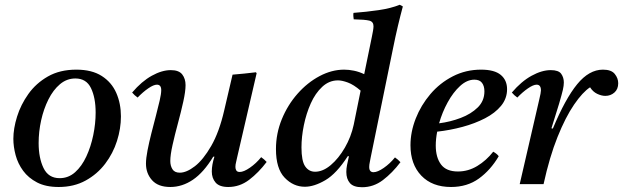

<svg xmlns="http://www.w3.org/2000/svg" viewBox="-20 -772 2612 805"><path d="M487 -284Q487 -233 470.5 -181Q454 -129 421 -85.5Q388 -42 339 -15Q290 12 226 12Q172 12 135.5 -7Q99 -26 77 -56Q55 -86 45.5 -121.5Q36 -157 36 -190Q36 -233 51.5 -283Q67 -333 99 -378Q131 -423 181 -451.5Q231 -480 300 -480Q365 -480 406.5 -453.5Q448 -427 467.5 -382.5Q487 -338 487 -284ZM381 -300Q381 -362 361.5 -402.5Q342 -443 296 -443Q260 -443 231.5 -419Q203 -395 183 -355Q163 -315 152.5 -267.5Q142 -220 142 -172Q142 -110 162.5 -67.5Q183 -25 230 -25Q267 -25 295 -50Q323 -75 342 -116Q361 -157 371 -205.5Q381 -254 381 -300Z M920 -309 955 -459Q979 -461 1004 -463.5Q1029 -466 1053 -469L1056 -465L974 -111Q973 -104 970 -93Q967 -82 967 -72Q967 -63 971 -57Q975 -51 985 -51Q1002 -51 1028 -69Q1054 -87 1075 -113Q1088 -104 1098 -93Q1064 -48 1024.5 -18Q985 12 937 12Q900 12 884 -6.5Q868 -25 868 -53Q868 -81 879 -115H874Q834 -49 789 -18.5Q744 12 694 12Q643 12 617.5 -16.5Q592 -45 592 -86Q592 -108 598.5 -141.5Q605 -175 614.5 -212.5Q624 -250 633.5 -286Q643 -322 649.5 -350.5Q656 -379 656 -394Q656 -417 638 -417Q624 -417 601.5 -401.5Q579 -386 557 -363Q550 -368 544.5 -373Q539 -378 534 -384Q574 -431 616.5 -454.5Q659 -478 696 -478Q730 -478 744 -460Q758 -442 758 -415Q758 -389 748.5 -346Q739 -303 726 -255Q713 -207 703.5 -164.5Q694 -122 694 -97Q694 -77 703 -62.5Q712 -48 734 -48Q762 -48 797 -75Q832 -102 865.5 -160Q899 -218 920 -309Z M1443 -117H1438Q1391 -44 1344 -16.5Q1297 11 1258 11Q1210 11 1173.5 -27Q1137 -65 1137 -147Q1137 -212 1161.5 -272Q1186 -332 1227.5 -379Q1269 -426 1320 -453Q1371 -480 1423 -480Q1443 -480 1464.5 -475.5Q1486 -471 1507 -461L1539 -617Q1542 -631 1544 -643Q1546 -655 1546 -662Q1546 -681 1528.5 -685.5Q1511 -690 1463 -691Q1462 -698 1461.5 -704.5Q1461 -711 1462 -718Q1516 -722 1567.5 -729.5Q1619 -737 1656 -752L1669 -745Q1659 -708 1648.5 -664Q1638 -620 1627 -565L1534 -111Q1533 -104 1530.5 -92.5Q1528 -81 1528 -72Q1528 -50 1546 -50Q1563 -50 1589 -68Q1615 -86 1636 -112Q1649 -103 1659 -92Q1625 -47 1585.5 -17Q1546 13 1498 13Q1462 13 1447 -4.5Q1432 -22 1432 -51Q1432 -65 1435 -80Q1438 -95 1443 -117ZM1463 -249 1492 -392Q1463 -417 1438.5 -426Q1414 -435 1397 -435Q1360 -435 1331 -408Q1302 -381 1283 -338.5Q1264 -296 1254 -247Q1244 -198 1244 -154Q1244 -97 1259.5 -74.5Q1275 -52 1301 -52Q1334 -52 1367 -80Q1400 -108 1426 -153Q1452 -198 1463 -249Z M2106 -398Q2106 -359 2081 -328.5Q2056 -298 2013.5 -276Q1971 -254 1919 -240Q1867 -226 1813 -220Q1807 -189 1807 -162Q1807 -112 1829 -82.5Q1851 -53 1900 -53Q1943 -53 1981 -76Q2019 -99 2048 -136Q2064 -127 2071 -117Q2037 -59 1988 -23.5Q1939 12 1871 12Q1792 12 1746.5 -35.5Q1701 -83 1701 -163Q1701 -219 1723 -275Q1745 -331 1784.5 -377.5Q1824 -424 1878.5 -452Q1933 -480 1997 -480Q2053 -480 2079.5 -458Q2106 -436 2106 -398ZM1821 -255Q1868 -261 1911.5 -277.5Q1955 -294 1983 -321.5Q2011 -349 2011 -389Q2011 -411 2001 -424.5Q1991 -438 1969 -438Q1938 -438 1909 -411.5Q1880 -385 1857 -343Q1834 -301 1821 -255Z M2259 0H2159L2241 -355Q2248 -384 2248 -393Q2248 -417 2230 -417Q2216 -417 2193.5 -401.5Q2171 -386 2149 -363Q2142 -368 2136.5 -373Q2131 -378 2126 -384Q2166 -431 2209 -454.5Q2252 -478 2289 -478Q2322 -478 2333 -462.5Q2344 -447 2344 -426Q2344 -413 2340 -395.5Q2336 -378 2324 -337L2292 -234L2298 -233Q2350 -358 2400 -419Q2450 -480 2508 -480Q2543 -480 2557.5 -462Q2572 -444 2572 -423Q2572 -398 2556 -384Q2540 -370 2518 -370Q2502 -370 2484 -378.5Q2466 -387 2454 -406Q2423 -386 2387 -333.5Q2351 -281 2317.5 -197.5Q2284 -114 2259 0Z"/></svg>

Font: Tiro Gurmukhi
Style: Italic
Weight: 400
Italic angle: -11°
Designer: Gurmukhi: John Hudson & Fiona Ross, assisted by Paul Hanslow. Latin: John Hudson with Paul Hanslow, assisted by Kaja Soj
Foundry: Tiro Typeworks Ltd.
Version: Version 1.52